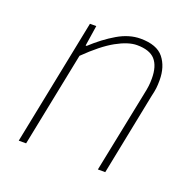

<svg xmlns="http://www.w3.org/2000/svg" viewBox="-94 -587 692 684"><g transform="rotate(20 252.0 -245.0)"><path d="M44 0 140 -478H164L152 -400H156Q198 -439 241.5 -464.5Q285 -490 328 -490Q390 -490 416 -457.5Q442 -425 442 -374Q442 -356 440.5 -343.5Q439 -331 434 -310L372 0H344L406 -306Q411 -329 412.5 -342Q414 -355 414 -370Q414 -417 393 -440.5Q372 -464 324 -464Q291 -464 246 -439Q201 -414 144 -358L72 0Z"/></g></svg>

Font: Source Sans Variable
Style: Italic
Weight: 200
Italic angle: -11°
Designer: Paul D. Hunt
Foundry: Adobe Systems Incorporated
Version: Version 3.006;hotconv 1.0.111;makeotfexe 2.5.65597